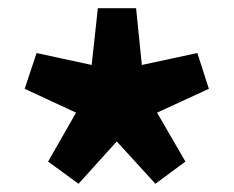

<svg xmlns="http://www.w3.org/2000/svg" viewBox="-20 -835 569 467"><path d="M97 -442 165 -561 40 -619 69 -706 203 -677 218 -815H311L325 -677L460 -706L488 -619L362 -561L431 -442L358 -388L264 -491L171 -388Z"/></svg>

Font: Source Han Sans CN Heavy
Style: Bold
Weight: 900
Designer: Ryoko NISHIZUKA (kana & ideographs); Paul D. Hunt (Latin, Greek & Cyrillic); Wenlong ZHANG (bopomofo); Sandoll Communica
Foundry: Adobe Systems Incorporated
Version: Version 1.000;PS 1;hotconv 1.0.78;makeotf.lib2.5.61930